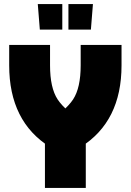

<svg xmlns="http://www.w3.org/2000/svg" viewBox="-20 -720 640 940"><path d="M400 -20H200V200H400ZM225 0 415 -100Q299 -177 262 -233.5Q225 -290 225 -400V-500H25V-400Q25 -125 225 0ZM375 0Q575 -125 575 -400V-500H375V-400Q375 -290 338 -233.5Q301 -177 185 -100L225 0ZM175 -575H285V-700H165ZM315 -575H425L435 -700H315Z"/></svg>

Font: Millimetre
Style: Extrablack
Weight: 900
Designer: Jérémy Landes
Version: Version 1.0